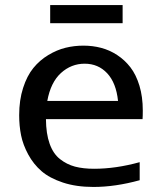

<svg xmlns="http://www.w3.org/2000/svg" viewBox="-20 -721 640 753"><path d="M460.9 -629.9H176.8V-701.2H460.9ZM165.5 -325.2H442.9Q435.5 -396 400.4 -433.6Q365.2 -471.2 312 -471.2Q259.3 -471.2 219 -434.6Q178.7 -397.9 165.5 -325.2ZM346.2 12.2Q278.8 12.2 226.6 -5.1Q174.3 -22.5 142.8 -49.8Q111.3 -77.1 90.8 -115Q70.3 -152.8 62.7 -190.2Q55.2 -227.5 55.2 -269Q55.2 -328.6 70.6 -376.2Q85.9 -423.8 110.8 -454.3Q135.7 -484.9 169.4 -505.1Q203.1 -525.4 237.1 -533.7Q271 -542 307.1 -542Q343.3 -542 376.2 -533.4Q409.2 -524.9 439.2 -505.4Q469.2 -485.8 491.5 -457Q513.7 -428.2 526.9 -384.8Q540 -341.3 540 -287.6Q540 -265.6 539.1 -253.9H160.2Q160.6 -196.8 174.6 -157.5Q188.5 -118.2 215.1 -97.2Q241.7 -76.2 273.9 -67.6Q306.2 -59.1 349.1 -59.1Q434.1 -59.1 527.8 -85V-14.2Q432.1 12.2 346.2 12.2Z"/></svg>

Font: Aurulent Sans Mono
Style: Regular
Weight: 400
Monospace: yes
Version: Version 2007.05.04